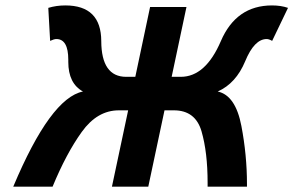

<svg xmlns="http://www.w3.org/2000/svg" viewBox="-20 -702 1103 722"><path d="M908.7 0H760.7V-14.6Q760.7 -129.4 737.8 -208.3Q714.8 -287.1 633.8 -287.1H598.6L537.6 0H400.9L461.9 -287.1H426.8Q345.7 -287.1 287.4 -205.8Q229 -124.5 177.7 0H29.8Q169.9 -333.5 292 -357.9Q236.8 -388.2 236.8 -469.2V-477.1Q236.8 -555.2 191.9 -555.2Q183.6 -555.2 168.5 -548.3L161.6 -672.4Q191.9 -681.6 225.6 -681.6Q360.4 -681.6 360.8 -547.4Q361.3 -413.1 454.6 -413.1H488.8L544.4 -675.8H681.2L625.5 -413.1H659.7Q752.9 -413.1 810.5 -547.4Q868.2 -681.6 1002.9 -681.6Q1036.6 -681.6 1063 -672.4L1003.4 -548.3Q991.2 -555.2 982.9 -555.2Q936.5 -555.2 902.1 -471.9Q867.7 -388.7 798.8 -357.9Q865.7 -343.3 887.7 -228.5Q908.7 -118.7 908.7 -9.8Z"/></svg>

Font: Cadman
Style: Bold Italic
Weight: 700
Italic angle: -12°
Designer: Paul James MIller
Foundry: High-Logic / Made with FontCreator
Version: Version 2.114;March 28, 2021;FontCreator 13.0.0.2683 64-bit